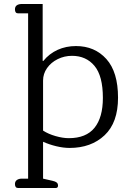

<svg xmlns="http://www.w3.org/2000/svg" viewBox="-20 -730 651 963"><path d="M55 193Q55 180 64.5 173Q74 166 90 166H121V-663H71Q55 -663 55 -683Q55 -697 64.5 -703.5Q74 -710 90 -710H194V-425L197 -424Q227 -461 269 -480Q311 -499 361 -499Q455 -499 513.5 -434Q572 -369 572 -240Q572 -115 504.5 -51.5Q437 12 329 12Q298 12 262.5 3.5Q227 -5 196 -19V166L244 177Q258 180 264.5 185.5Q271 191 271 201Q271 213 259 213H71Q55 213 55 193ZM496 -239Q496 -349 454 -399.5Q412 -450 341 -450Q303 -450 269.5 -433.5Q236 -417 216 -388.5Q196 -360 196 -326V-75Q222 -58 258.5 -47.5Q295 -37 325 -37Q412 -37 454 -89Q496 -141 496 -239Z"/></svg>

Font: Maitree
Style: Regular
Weight: 400
Designer: CadsonDemak Team
Foundry: CadsonDemak
Version: Version 1.001